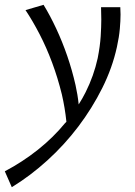

<svg xmlns="http://www.w3.org/2000/svg" viewBox="-76 -471 563 798"><path d="M-56 241Q18 202 82 151Q146 100 195 40Q198 38 200 35Q194 -23 181 -79Q164 -148 140.5 -211Q117 -274 88.5 -329Q60 -384 30 -429L105 -451Q132 -407 157.5 -352.5Q183 -298 203.5 -238.5Q224 -179 238 -117Q247 -77 251 -37Q267 -62 280 -88Q314 -156 330 -229Q340 -280 342.5 -320.5Q345 -361 345 -390Q345 -415 344 -441H424Q425 -426 425 -411Q425 -385 422 -351Q419 -317 410 -276Q391 -189 349 -105Q307 -21 249.5 55Q192 131 121 195.5Q50 260 -27 307Z"/></svg>

Font: Isabella Sans
Style: Italic
Weight: 400
Italic angle: -12°
Designer: Christian Thalmann (Catharsis Fonts), Cristiano Sobral
Foundry: The Isabella Sans Project Authors
Version: Version 2.026; ttfautohint (v1.8.4.7-5d5b-dirty)